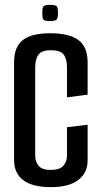

<svg xmlns="http://www.w3.org/2000/svg" viewBox="-20 -764 414 791"><path d="M190 7Q113 7 75.5 -22Q38 -51 38 -104V-508Q38 -570 73.5 -598.5Q109 -627 187 -627Q265 -627 303 -599Q341 -571 341 -507V-374L256 -363V-486Q256 -520 243 -538.5Q230 -557 189 -557Q150 -557 137.5 -537.5Q125 -518 125 -487V-124Q125 -98 139 -81Q153 -64 189 -64Q226 -64 241 -81Q256 -98 256 -124V-240L341 -250V-104Q341 -51 302 -22Q263 7 190 7ZM186 -677Q162 -677 158 -685Q154 -693 154 -710Q154 -729 158 -736.5Q162 -744 186 -744Q211 -744 215 -736.5Q219 -729 219 -710Q219 -693 214.5 -685Q210 -677 186 -677Z"/></svg>

Font: Smooch Sans Thin SemiBold
Style: Regular
Weight: 600
Version: Version 1.010